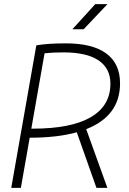

<svg xmlns="http://www.w3.org/2000/svg" viewBox="-20 -914 626 934"><path d="M34.7 0 156.7 -693.4Q212.4 -703.1 300.3 -703.1Q430.2 -703.1 497.1 -653.8Q564 -604.5 564 -508.3Q564 -350.1 399.4 -285.6L502.4 0H449.2L353.5 -270.5Q258.8 -244.1 124.5 -244.1L81.5 0ZM132.3 -288.1H139.6Q325.7 -288.1 421.4 -343.8Q517.1 -399.4 517.1 -506.8Q517.1 -581.5 459.2 -620.4Q401.4 -659.2 289.1 -659.2Q237.3 -659.2 196.8 -654.8ZM332 -771.5 443.4 -894H502.9L386.7 -771.5Z"/></svg>

Font: CaskaydiaCove NF ExtraLight
Style: Italic
Weight: 200
Italic angle: -10°
Designer: Aaron Bell
Foundry: Saja Typeworks
Version: Version 2111.001; VTT 6.35;Nerd Fonts 3.2.1